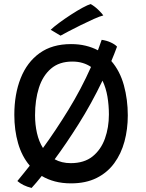

<svg xmlns="http://www.w3.org/2000/svg" viewBox="-20 -877 717 945"><path d="M329.5 25.5Q286.5 25.5 250.5 16Q214.5 6.5 185.5 -11Q172 6 159.5 20.8Q147 35.5 135.5 48Q92.5 37.5 65.5 14Q79.5 -3.5 95 -22.2Q110.5 -41 126.5 -61.5Q87.5 -107.5 69 -172Q50.5 -236.5 50.5 -311.5Q50.5 -413.5 81.8 -492.2Q113 -571 175 -615.5Q237 -660 329.5 -660Q368.5 -660 401.5 -652Q434.5 -644 462 -629.5Q472 -655.5 480.5 -681Q505 -677.5 525.5 -668Q546 -658.5 556 -647.5Q543 -612 528 -576.5Q570.5 -527.5 589.8 -457.2Q609 -387 609 -309Q609 -241.5 592.8 -181Q576.5 -120.5 542.5 -74Q508.5 -27.5 455.5 -1Q402.5 25.5 329.5 25.5ZM152.5 -310Q152.5 -263.5 162 -221.8Q171.5 -180 191.5 -148.5Q254.5 -235 317 -336.8Q379.5 -438.5 428 -547.5Q410 -560 387 -567Q364 -574 336 -574Q271.5 -574 231 -539.2Q190.5 -504.5 171.5 -444.8Q152.5 -385 152.5 -310ZM328 -74Q394.5 -74 435.8 -107.2Q477 -140.5 496.5 -195Q516 -249.5 516 -313.5Q516 -358.5 508.8 -401.5Q501.5 -444.5 484.5 -480Q429 -365 367.2 -267Q305.5 -169 249 -93Q283.5 -74 328 -74ZM426.5 -857Q447.5 -845 466 -826.5Q484.5 -808 488.5 -801Q471.5 -797 441.5 -783.5Q411.5 -770 378 -753.5Q344.5 -737 317 -722.5Q289.5 -708 278 -701.5L229.5 -730.5Q244 -744.5 271 -764.5Q298 -784.5 328.8 -804.5Q359.5 -824.5 386.2 -839Q413 -853.5 426.5 -857Z"/></svg>

Font: Grandstander
Style: Regular
Weight: 400
Designer: Tyler Finck
Foundry: Etcetera Type Co
Version: Version 1.200; ttfautohint (v1.8.3)